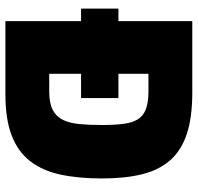

<svg xmlns="http://www.w3.org/2000/svg" viewBox="-30 -684 714 693"><g transform="rotate(90 326.5 -337.0)"><path d="M10.6 -273.1V-407.9H333.4V-273.1ZM55.8 0V-674.5H314.6Q402.5 -674.5 462.1 -655Q521.6 -635.5 557.3 -595.5Q592.9 -555.5 608.2 -494.2Q623.6 -433 623.6 -348.6Q623.6 -263.2 609.5 -198.3Q595.5 -133.4 561.1 -89.2Q526.8 -45 468.1 -22.5Q409.4 0 320.2 0ZM245.8 -158.2H309.1Q351.4 -158.2 375.9 -170.7Q400.4 -183.2 412.1 -207.4Q423.9 -231.7 427.3 -267.2Q430.7 -302.6 430.7 -348.6Q430.7 -393 426.7 -424.7Q422.8 -456.5 410.8 -476.8Q398.7 -497.2 374.5 -506.7Q350.3 -516.3 309.1 -516.3H245.8Z"/></g></svg>

Font: TitilliumWeb ExtraLight
Style: Regular
Weight: 400
Designer: Mohamed Gaber, Accademia di Belle Arti di Urbino and others
Foundry: Kief Type Foundry, Accademia di Belle Arti di Urbino and others
Version: Version 3.000; ttfautohint (v1.8.2)